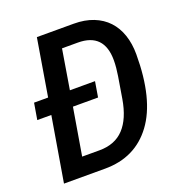

<svg xmlns="http://www.w3.org/2000/svg" viewBox="-127 -805 854 912"><g transform="rotate(-20 300.0 -349.0)"><path d="M97 -327H26L40 -410H111L159 -698H345Q401 -698 444 -681Q487 -664 516 -633Q545 -602 560 -558Q575 -514 575 -460Q575 -232 489 -116Q403 0 250 0H42ZM255 -91Q333 -91 378.5 -139.5Q424 -188 440 -283L458 -392Q461 -410 463 -431Q465 -452 465 -470Q465 -607 333 -607H253L220 -407H347L334 -329H207L167 -91Z"/></g></svg>

Font: IBM Plex Mono Medm
Style: Italic
Weight: 500
Italic angle: -9°
Monospace: yes
Designer: Mike Abbink, Paul van der Laan, Pieter van Rosmalen
Foundry: Bold Monday
Version: Version 2.3